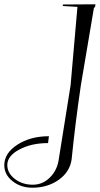

<svg xmlns="http://www.w3.org/2000/svg" viewBox="-217 -561 465 895"><path d="M112 -163 144 -529 76 -533V-540L228 -541L226 -528L221 -525L160 -164Q133 20 117 181Q109 240 57 277Q5 314 -66 314Q-120 314 -158.5 283.5Q-197 253 -197 209Q-197 153 -136 113.5Q-75 74 11 74L7 106Q-71 106 -127 136Q-183 166 -183 208Q-183 246 -148 273Q-113 300 -64 300Q-18 300 16 266Q50 232 57 181Z"/></svg>

Font: Kleymissky
Style: Regular
Weight: 500
Italic angle: -8°
Designer: gluk
Foundry: gluk
Version: Version 0.283